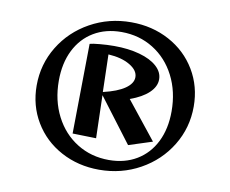

<svg xmlns="http://www.w3.org/2000/svg" viewBox="-82 -865 1163 970"><g transform="rotate(10 500.0 -380.0)"><path d="M900 -396Q900 -287 844.5 -196Q789 -105 693.5 -52Q598 1 484 1Q376 1 288 -46.5Q200 -94 150 -177.5Q100 -261 100 -364Q100 -473 155.5 -564Q211 -655 306.5 -708Q402 -761 516 -761Q624 -761 712 -713.5Q800 -666 850 -582.5Q900 -499 900 -396ZM794 -353Q794 -454 753 -534Q712 -614 639.5 -659Q567 -704 476 -704Q395 -704 334 -667.5Q273 -631 239.5 -564Q206 -497 206 -407Q206 -306 247 -226Q288 -146 360.5 -101Q433 -56 524 -56Q605 -56 666 -92.5Q727 -129 760.5 -196Q794 -263 794 -353ZM575 -378 728 -186 607 -147 436 -373 442 -153 321 -156 327 -617Q340 -621 377.5 -624.5Q415 -628 452 -628Q525 -628 582.5 -612Q640 -596 672 -567Q704 -538 704 -501Q704 -464 670.5 -432Q637 -400 575 -378ZM584 -491Q584 -526 541 -551.5Q498 -577 430 -581L435 -389Q508 -406 546 -432.5Q584 -459 584 -491Z"/></g></svg>

Font: Otomanopee
Style: Regular
Weight: 400
Designer: Das Ende der Wildnis
Foundry: Gutenberg Labo
Version: Version 3.000